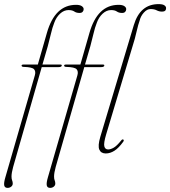

<svg xmlns="http://www.w3.org/2000/svg" viewBox="-40 -739 828 934"><path d="M65 -420Q65 -425 74 -425H144L188 -578.5Q227 -715.5 330 -715.5Q348.5 -715.5 357.8 -709.2Q367 -703 367 -694.5Q367 -687 362 -681.5Q357 -676 347 -676Q331.5 -676 321.5 -683Q311.5 -690 293.5 -690Q271 -690 252.2 -672.5Q233.5 -655 224 -628.5Q214.5 -604.5 207.8 -575Q201 -545.5 192.5 -514.5L166.5 -425H254.5Q260.5 -425 260.5 -421Q260.5 -412.5 244.5 -412.5H163L24 73Q16 102 16 120Q16 131.5 19 138.5Q22 145.5 22 154Q22 163 14.5 169Q7 175 -3 175Q-17 175 -19.5 162.8Q-22 150.5 -13.5 122L129.5 -372.5Q135 -391.5 125.8 -402Q116.5 -412.5 76.5 -413.5Q65 -413.5 65 -420ZM272 -420Q272 -425 281 -425H351L395 -578.5Q434 -715.5 537 -715.5Q555.5 -715.5 564.8 -709.2Q574 -703 574 -694.5Q574 -687 569 -681.5Q564 -676 554 -676Q538.5 -676 528.5 -683Q518.5 -690 500.5 -690Q478 -690 459.2 -672.5Q440.5 -655 431 -628.5Q421.5 -604.5 414.8 -575Q408 -545.5 399.5 -514.5L373.5 -425H461.5Q467.5 -425 467.5 -421Q467.5 -412.5 451.5 -412.5H370L231 73Q223 102 223 120Q223 131.5 226 138.5Q229 145.5 229 154Q229 163 221.5 169Q214 175 204 175Q190 175 187.5 162.8Q185 150.5 193.5 122L336.5 -372.5Q342 -391.5 332.8 -402Q323.5 -412.5 283.5 -413.5Q272 -413.5 272 -420ZM731.5 -719Q751 -719 759.5 -713.2Q768 -707.5 768 -699.5Q768 -682.5 748.5 -682.5Q734 -682.5 722.2 -688.8Q710.5 -695 692.5 -695Q675 -695 659.5 -677.5Q644 -660 639 -638Q631.5 -616.5 627 -595.8Q622.5 -575 615.5 -549.5L476.5 -85.5Q463.5 -42 467.5 -27Q471.5 -12 486 -12Q498 -12 513 -20.5Q528 -29 549 -55Q554.5 -63 560 -60Q564.5 -57 559.5 -49.5Q537.5 -19 516.8 -5.8Q496 7.5 474.5 7.5Q451.5 7.5 443.2 -11Q435 -29.5 448 -73.5L611 -617Q641.5 -719 731.5 -719Z"/></svg>

Font: Fraunces 144pt Soft Thin
Style: Italic
Weight: 100
Italic angle: -16°
Version: Version 1.000;[0bf87f6ff]